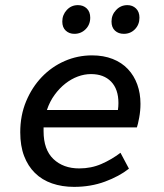

<svg xmlns="http://www.w3.org/2000/svg" viewBox="-20 -717 640 749"><path d="M269 12Q222 12 183 -1.5Q144 -15 116.5 -42Q89 -69 74 -108.5Q59 -148 59 -201Q59 -267 82 -322Q105 -377 143.5 -417Q182 -457 232.5 -479Q283 -501 339 -501Q384 -501 419.5 -487Q455 -473 479 -447.5Q503 -422 515.5 -387.5Q528 -353 528 -312Q528 -285 523 -258Q518 -231 514 -220H150V-205Q150 -133 188.5 -96.5Q227 -60 289 -60Q336 -60 376 -77.5Q416 -95 450 -121L483 -59Q445 -29 389.5 -8.5Q334 12 269 12ZM335 -428Q309 -428 283.5 -418.5Q258 -409 235 -391Q212 -373 193 -347Q174 -321 163 -288H440Q441 -295 441.5 -301.5Q442 -308 442 -315Q442 -369 413.5 -398.5Q385 -428 335 -428ZM270 -585Q250 -585 236.5 -597.5Q223 -610 223 -633Q223 -659 240.5 -678Q258 -697 284 -697Q305 -697 318.5 -684Q332 -671 332 -648Q332 -621 314 -603Q296 -585 270 -585ZM463 -585Q442 -585 428.5 -597.5Q415 -610 415 -633Q415 -659 433 -678Q451 -697 477 -697Q497 -697 510.5 -684Q524 -671 524 -648Q524 -621 506.5 -603Q489 -585 463 -585Z"/></svg>

Font: Source Code Pro Medium
Style: Italic
Weight: 500
Italic angle: -11°
Monospace: yes
Designer: Paul D. Hunt, Teo Tuominen
Foundry: Adobe Systems Incorporated
Version: Version 1.050;PS 1.000;hotconv 16.6.51;makeotf.lib2.5.65220